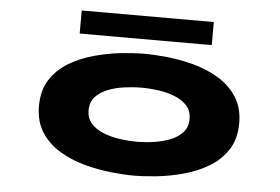

<svg xmlns="http://www.w3.org/2000/svg" viewBox="-49 -741 1199 821"><g transform="rotate(5 550.0 -331.0)"><path d="M553 11Q509.5 11 453.2 5Q397 -1 339.2 -16.8Q281.5 -32.5 232.5 -61.8Q183.5 -91 153.2 -137.5Q123 -184 123 -251Q123 -318 153 -364.2Q183 -410.5 232 -439.5Q281 -468.5 338.8 -484.2Q396.5 -500 452.8 -506Q509 -512 553 -512Q596.5 -512 652.5 -506.2Q708.5 -500.5 766.2 -484.8Q824 -469 873 -439.8Q922 -410.5 952.2 -364.2Q982.5 -318 982.5 -251Q982.5 -184 952.2 -137.5Q922 -91 873 -61.8Q824 -32.5 766.2 -16.8Q708.5 -1 652.5 5Q596.5 11 553 11ZM553 -134.5Q589 -134.5 626.8 -140Q664.5 -145.5 697 -158.5Q729.5 -171.5 749.5 -194Q769.5 -216.5 769.5 -251Q769.5 -285.5 749.5 -307.8Q729.5 -330 697 -343Q664.5 -356 626.8 -361.2Q589 -366.5 553 -366.5Q517 -366.5 479 -361.2Q441 -356 408.5 -343Q376 -330 356 -307.8Q336 -285.5 336 -251Q336 -216.5 356 -194Q376 -171.5 408.5 -158.5Q441 -145.5 479 -140Q517 -134.5 553 -134.5ZM269.5 -574V-673H836.5V-574Z"/></g></svg>

Font: Trispace Expanded ExtraBold
Style: Regular
Weight: 800
Width: 7
Designer: Tyler Finck
Foundry: Etcetera Type Company
Version: Version 1.210; ttfautohint (v1.8.3)